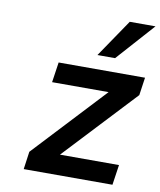

<svg xmlns="http://www.w3.org/2000/svg" viewBox="-87 -863 779 932"><g transform="rotate(10 302.0 -396.5)"><path d="M531.2 0 545.9 -99.6H254.9L584 -451.2L596.7 -539.1H170.9L156.2 -439.5H434.6L106 -87.4L93.8 0ZM437 -607.4 603.5 -793.5H476.6L350.1 -607.4Z"/></g></svg>

Font: Winston SemiBold
Style: Italic
Weight: 600
Italic angle: -8.13011°
Designer: Vernon Adams, Kim Jin-seong, David Berlow, Cristiano Sobral
Foundry: The Winston Project Authors
Version: Version 3.004